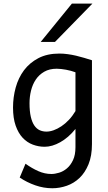

<svg xmlns="http://www.w3.org/2000/svg" viewBox="-20 -801 589 1051"><path d="M393.1 -405.3Q381.3 -409.7 368.2 -413.3Q355 -417 341.3 -419.4Q327.6 -421.9 314.7 -423.3Q301.8 -424.8 290.5 -424.8Q250.5 -424.8 222.2 -408.4Q193.8 -392.1 176 -365.5Q158.2 -338.9 149.9 -305.2Q141.6 -271.5 141.6 -236.8Q141.6 -191.4 148.7 -161.4Q155.8 -131.3 168.2 -113.5Q180.7 -95.7 197.5 -88.1Q214.4 -80.6 234.4 -80.6Q252.9 -80.6 273.9 -88.1Q294.9 -95.7 316.2 -109.9Q337.4 -124 357.2 -145Q377 -166 393.1 -192.9ZM483.4 -12.2Q483.4 52.2 464.6 98.1Q445.8 144 415.3 173.1Q384.8 202.1 345.7 215.8Q306.6 229.5 266.1 229.5Q219.2 229.5 173.1 213.4Q127 197.3 87.9 170.9L119.6 95.2Q154.3 120.1 189.5 135.7Q224.6 151.4 261.2 151.4Q280.3 151.4 303.2 144.5Q326.2 137.7 346.2 120.8Q366.2 104 379.6 75.7Q393.1 47.4 393.1 4.9V-95.2Q374 -71.3 352.8 -53Q331.5 -34.7 309.8 -22.5Q288.1 -10.3 266.4 -3.9Q244.6 2.4 224.6 2.4Q190.9 2.4 159.7 -9.3Q128.4 -21 104.2 -46.6Q80.1 -72.3 65.7 -113.3Q51.3 -154.3 51.3 -212.4Q51.3 -268.6 65.9 -321.8Q80.6 -375 111.3 -416.3Q142.1 -457.5 190.2 -482.7Q238.3 -507.8 305.2 -507.8Q327.1 -507.8 350.3 -504.6Q373.5 -501.5 396.5 -496.1Q419.4 -490.7 441.4 -484.1Q463.4 -477.5 483.4 -471.2ZM485.8 -781.2 280.8 -571.3H202.6L373.5 -781.2Z"/></svg>

Font: Andika Compact
Style: Regular
Weight: 400
Designer: Victor Gaultney, Annie Olsen, Julie Remington, Don Collingsworth, Eric Hays, Becca Hirsbrunner
Foundry: SIL International
Version: Version 5.000 ; LnSpcTght